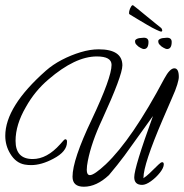

<svg xmlns="http://www.w3.org/2000/svg" viewBox="-20 -671 698 728"><path d="M298 37Q255 37 255 -1Q255 -65 328 -218Q403 -377 403 -425Q403 -457 347 -457Q265 -457 164 -370Q112 -326 78 -265Q39 -198 39 -137Q39 -68 104 -68Q158 -68 208 -124Q224 -143 227 -143Q234 -143 234 -135V-132Q234 -96 182 -69Q137 -45 98 -45Q92 -45 86 -45.5Q80 -46 74 -47Q40 -53 19 -88Q0 -119 0 -156Q0 -267 154 -403Q180 -426 214.5 -444Q249 -462 285.5 -473Q322 -484 354 -484Q444 -484 444 -423Q444 -385 367 -217Q327 -132 313 -61Q311 -51 310 -42.5Q309 -34 309 -27Q309 -7 321 -7Q337 -7 381 -48Q481 -143 603 -373Q624 -412 641 -412Q658 -412 658 -379Q658 -370 652 -350Q646 -330 632 -299L597 -218Q524 -48 524 3V5L526 3Q533 -1 546.5 -13.5Q560 -26 581 -47Q590 -56 595 -56Q601 -56 601 -48Q601 -35 586.5 -16.5Q572 2 552.5 16Q533 30 519 30Q489 30 489 1Q489 -36 560 -231L557 -227L452 -81Q426 -46 393 -7Q346 37 298 37ZM613 -485Q609 -485 600 -490Q591 -495 589 -498Q582 -504 581 -508Q580 -512 580 -515Q580 -518 582 -520Q587 -525 597 -526.5Q607 -528 613 -528Q631 -528 631 -512Q631 -485 613 -485ZM525 -485Q521 -485 512 -490Q503 -495 501 -498Q494 -504 493 -508Q492 -512 492 -515Q492 -518 494 -520Q499 -525 509 -526.5Q519 -528 525 -528Q543 -528 543 -512Q543 -485 525 -485ZM591 -551Q588 -551 573 -558Q558 -565 538.5 -576.5Q519 -588 500.5 -599Q482 -610 471 -617Q468 -619 470 -628.5Q472 -638 477 -646Q482 -654 486 -650Q488 -649 502.5 -637Q517 -625 536 -609.5Q555 -594 571 -581Q587 -568 591 -565Q594 -562 595 -557Q596 -552 591 -551Z"/></svg>

Font: Petemoss
Style: Regular
Weight: 400
Designer: Robert E. Leuschke
Foundry: Robert E. Leuschke
Version: Version 1.010; ttfautohint (v1.8.3)